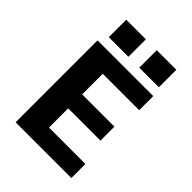

<svg xmlns="http://www.w3.org/2000/svg" viewBox="-255 -1036 1160 1160"><g transform="rotate(45 325.0 -455.5)"><path d="M93.6 0V-700H569.7V-579.7H258.6V-403.7H534.3V-284.3H258.6V-120.3H569.7V0ZM128.1 -911.1H295.4V-761.9H128.1ZM388.5 -911.1H555.8V-761.9H388.5Z"/></g></svg>

Font: Trispace Thin
Style: Regular
Weight: 100
Designer: Tyler Finck
Foundry: Etcetera Type Company
Version: Version 1.210